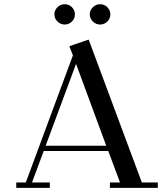

<svg xmlns="http://www.w3.org/2000/svg" viewBox="-20 -902 798 922"><path d="M58.1 0V-25.9H104L330.1 -636.2L313 -680.2L405.8 -711.9L661.1 -25.9H737.8V0H507.8V-25.9H556.2L500 -176.8H189.9L133.8 -25.9H219.2V0ZM199.2 -202.1H490.2L345.2 -595.2ZM256.1 -798.6Q241.2 -813 241.2 -833Q241.2 -853 256.1 -867.4Q271 -881.8 291 -881.8Q311 -881.8 325.4 -867.4Q339.8 -853 339.8 -833Q339.8 -813 325.4 -798.6Q311 -784.2 291 -784.2Q271 -784.2 256.1 -798.6ZM426 -798.6Q411.1 -813 411.1 -833Q411.1 -853 426 -867.4Q440.9 -881.8 460.9 -881.8Q481 -881.8 495.4 -867.4Q509.8 -853 509.8 -833Q509.8 -813 495.4 -798.6Q481 -784.2 460.9 -784.2Q440.9 -784.2 426 -798.6Z"/></svg>

Font: Dehuti Alt
Style: Bold
Weight: 700
Version: Version 1.2